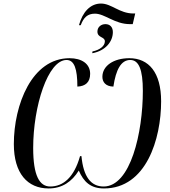

<svg xmlns="http://www.w3.org/2000/svg" viewBox="-20 -1052 957 1082"><path d="M425 -910H435C451 -953 473 -975 515 -975C571 -975 626 -916 712 -916H728L742 -976H732C653 -976 609 -1032 549 -1032C489 -1032 445 -984 425 -910ZM501 -762 500 -752C576 -766 616 -819 616 -871C616 -899 600 -916 574 -916C550 -916 529 -900 529 -874C529 -838 571 -846 571 -819C571 -792 541 -770 501 -762ZM254 10C330 10 385 -28 424 -91C451 -28 490 10 566 10C804 10 888 -269 888 -481C888 -644 818 -724 709 -724C620 -724 557 -681 557 -619C557 -591 574 -565 619 -564C633 -659 662 -714 714 -714C762 -714 785 -661 785 -540C785 -305 716 -1 564 -1C492 -1 450 -56 439 -172H431C397 -51 335 -1 263 -1C203 -1 167 -61 167 -218C167 -454 250 -714 355 -714C399 -714 416 -663 416 -564C462 -566 488 -589 488 -636C488 -693 440 -724 372 -724C159 -724 58 -461 58 -240C58 -75 135 10 254 10Z"/></svg>

Font: Noto Serif Display Condensed Medium
Style: Italic
Weight: 500
Width: 3
Italic angle: -12°
Designer: Monotype Design Team
Foundry: Monotype Imaging Inc.
Version: Version 2.009